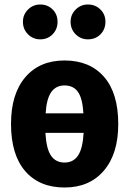

<svg xmlns="http://www.w3.org/2000/svg" viewBox="-20 -817 574 854"><path d="M506 -265Q506 -133 442 -58Q378 17 267 17Q155 17 92 -56Q29 -129 29 -266Q29 -399 92.5 -473.5Q156 -548 267 -548Q379 -548 442.5 -475.5Q506 -403 506 -265ZM183 -313H351Q347 -380 326.5 -408.5Q306 -437 267 -437Q229 -437 208 -407.5Q187 -378 183 -313ZM352 -226H182Q186 -155 207 -124.5Q228 -94 267 -94Q306 -94 327 -125Q348 -156 352 -226ZM236 -720Q236 -687 214 -664.5Q192 -642 159 -642Q127 -642 104.5 -664.5Q82 -687 82 -720Q82 -752 104.5 -774.5Q127 -797 159 -797Q192 -797 214 -775Q236 -753 236 -720ZM449 -720Q449 -687 427 -664.5Q405 -642 371 -642Q339 -642 316.5 -664.5Q294 -687 294 -720Q294 -752 316.5 -774.5Q339 -797 371 -797Q404 -797 426.5 -775Q449 -753 449 -720Z"/></svg>

Font: Fira Sans Condensed
Style: Bold
Weight: 700
Width: 3
Designer: bBox Type GmbH & Carrois Corporate GbR & Edenspiekermann AG
Foundry: bBox Type GmbH & Carrois Corporate GbR & Edenspiekermann AG
Version: Version 4.301